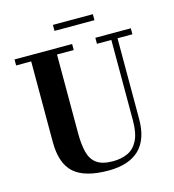

<svg xmlns="http://www.w3.org/2000/svg" viewBox="-128 -993 1012 1114"><g transform="rotate(-15 378.0 -436.0)"><path d="M292.5 -886H532.5V-850H292.5ZM25.5 -750H371.5V-714H271V-240Q271 -174 282.8 -127.2Q294.5 -80.5 328 -56Q361.5 -31.5 426 -31.5Q475.5 -31.5 514.2 -49.2Q553 -67 575.2 -110.5Q597.5 -154 597.5 -230V-714H511V-750H724V-714H634.5V-230Q634.5 -106.5 571.5 -46.2Q508.5 14 386 14Q245 14 180.5 -43.2Q116 -100.5 116 -230V-714H25.5Z"/></g></svg>

Font: Bodoni* 06pt
Style: Bold
Weight: 700
Version: Version 2.3